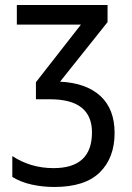

<svg xmlns="http://www.w3.org/2000/svg" viewBox="-20 -734 524 764"><path d="M47 -714V-636H302L123 -407V-339H179Q346 -339 346 -207Q346 -65 193 -65Q102 -65 29 -113V-30Q63 -9 106.5 0.5Q150 10 196 10Q318 10 377 -48Q436 -106 436 -205Q436 -300 379.5 -352Q323 -404 219 -409L408 -646V-714Z"/></svg>

Font: Noto Sans Display SemiCondensed
Style: Regular
Weight: 400
Width: 4
Designer: Monotype Design team
Foundry: Monotype Imaging Inc.
Version: 1.000